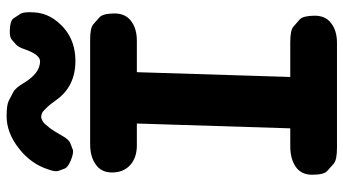

<svg xmlns="http://www.w3.org/2000/svg" viewBox="-251 -777 1048 586"><g transform="rotate(-90 273.0 -484.0)"><path d="M64 -715.8Q39.6 -699.2 39.6 -666Q39.6 -630.9 62.5 -610.4Q85 -590.3 122.1 -590.3H189L174.3 -122.1H119.6Q81.1 -122.1 57.1 -105.5Q32.7 -88.9 32.7 -55.7Q32.7 -19.5 43.9 -9.5Q55.2 0.5 66.4 10.5Q77.6 20.5 115.2 20.5H434.6Q472.7 20.5 495.6 2.4Q518.6 -15.1 518.1 -48.8Q517.6 -83.5 506.6 -93.3Q495.6 -103 484.6 -112.5Q473.6 -122.1 437.5 -122.1H331.1L345.7 -590.3H441.4Q479.5 -590.3 502.4 -608.4Q525.4 -626 524.9 -659.7Q524.4 -694.3 513.4 -704.1Q502.4 -713.9 491.5 -723.4Q480.5 -732.9 444.3 -732.9H126Q87.9 -732.9 64 -715.8ZM152.3 -819.3Q168.5 -847.7 174.8 -855.5Q181.2 -863.3 187.7 -870.8Q194.3 -878.4 205.6 -881.8Q210 -882.8 213.4 -881.8Q216.8 -880.9 220.2 -879.9Q223.6 -878.9 229.5 -873.3Q235.4 -867.7 241 -861.8Q246.6 -856 260.3 -836.9Q302.2 -777.3 381.3 -777.8Q439.9 -778.3 479.5 -812Q525.9 -852.1 528.3 -904.8Q530.3 -936 523.4 -946.3Q516.6 -956.5 509.8 -966.8Q502.9 -977.1 474.6 -978Q452.6 -979 445.1 -972.2Q437.5 -965.3 429.7 -958.7Q421.9 -952.1 414.6 -929.7Q398.4 -884.8 377.9 -885.7Q342.3 -886.7 313.5 -934.1Q298.3 -960.4 285.2 -967.3Q272 -974.1 259 -981Q246.1 -987.8 212.4 -987.8Q161.1 -988.3 112.8 -950.2Q65.4 -913.1 48.8 -860.4Q41 -839.4 44.4 -829.8Q47.9 -820.3 51.5 -810.5Q55.2 -800.8 76.2 -792Q100.1 -782.2 110.1 -786.1Q120.1 -790 130.1 -793.9Q140.1 -797.9 152.3 -819.3Z"/></g></svg>

Font: Comic Relief
Style: Bold
Weight: 700
Designer: Jeff Davis
Foundry: Loudifier
Version: Version 1.200; ttfautohint (v1.8.4.7-5d5b)